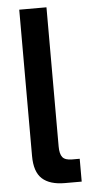

<svg xmlns="http://www.w3.org/2000/svg" viewBox="-54 -796 402 829"><g transform="rotate(-5 146.5 -381.5)"><path d="M193 0Q128 0 95 -30Q62 -60 62 -129V-763H180V-160Q180 -127 191.5 -113Q203 -99 233 -99H266V0Z"/></g></svg>

Font: Open Sauce Sans SemiBold
Style: Regular
Weight: 600
Designer: Alfredo Marco Pradil
Foundry: Creative Sauce Fz LLC
Version: Version 1.477